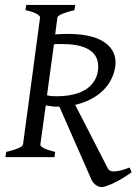

<svg xmlns="http://www.w3.org/2000/svg" viewBox="-20 -635 552 776"><path d="M377 -366C377 -318 348 -246 209 -246C193 -246 185 -246 170 -250L198 -456C204 -457 210 -457 216 -457H232C359 -457 377 -402 377 -366ZM440 58C428 58 420 54 416 46L284 -211C423 -245 447 -342 447 -383C447 -429 415 -498 254 -498C236 -498 220 -497 203 -496L212 -564C213 -574 245 -586 281 -594L284 -615H86L83 -594C132 -584 142 -569 142 -565C142 -559 86 -152 73 -51C72 -43 52 -32 5 -21L2 0H200L203 -21C165 -30 143 -41 143 -50C143 -53 158 -156 165 -209C198 -204 192 -204 220 -204L351 94C359 109 375 121 391 121C412 121 469 93 512 61L504 42C476 53 454 58 440 58Z"/></svg>

Font: Temporarium
Style: Italic
Weight: 400
Italic angle: -7°
Version: Version 1.1